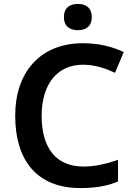

<svg xmlns="http://www.w3.org/2000/svg" viewBox="-20 -943 678 973"><path d="M375 -923C336 -923 304 -906 304 -856C304 -808 336 -790 375 -790C413 -790 445 -808 445 -856C445 -906 413 -923 375 -923ZM400 -615C462 -615 516 -596 563 -574L607 -679C546 -709 473 -724 401 -724C180 -724 57 -573 57 -357C57 -135 163 10 387 10C465 10 522 0 578 -23V-133C522 -114 466 -99 404 -99C262 -99 191 -195 191 -356C191 -517 271 -615 400 -615Z"/></svg>

Font: Noto Sans Khmer UI SemiBold
Style: Regular
Weight: 600
Designer: Danh Hong and the Monotype Design Team
Foundry: Monotype Imaging Inc.
Version: Version 2.002